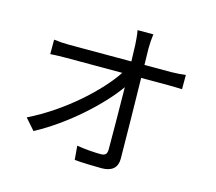

<svg xmlns="http://www.w3.org/2000/svg" viewBox="-112 -923 1225 1091"><g transform="rotate(15 500.0 -377.5)"><path d="M656 -602 654 -699C654 -727 656 -755 660 -783H567C573 -754 574 -723 576 -699C577 -676 578 -642 579 -602H215C184 -602 152 -604 123 -608V-523C154 -525 183 -526 216 -526H546C467 -406 289 -240 87 -141L144 -76C323 -171 498 -333 581 -451C583 -317 584 -168 584 -88C584 -61 576 -48 547 -48C510 -48 454 -52 406 -60L413 22C462 26 522 28 573 28C633 28 664 0 664 -52C663 -177 660 -376 657 -526H816C840 -526 875 -525 898 -524V-608C878 -605 839 -602 813 -602Z"/></g></svg>

Font: Source Han Sans CN Regular
Style: Regular
Weight: 400
Designer: Ryoko NISHIZUKA (kana & ideographs); Paul D. Hunt (Latin, Greek & Cyrillic); Wenlong ZHANG (bopomofo); Sandoll Communica
Foundry: Adobe Systems Incorporated
Version: Version 1.004;PS 1.004;hotconv 1.0.82;makeotf.lib2.5.63406